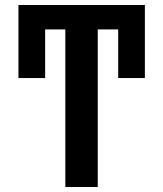

<svg xmlns="http://www.w3.org/2000/svg" viewBox="-20 -750 655 770"><path d="M242 -632H161V-437H54V-730H561V-437H454V-632H372V0H242Z"/></svg>

Font: Mplus 1p Bold
Style: Bold
Weight: 700
Version: Version 1.061